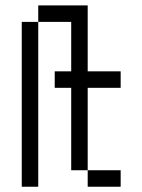

<svg xmlns="http://www.w3.org/2000/svg" viewBox="-20 -708 540 728"><path d="M312.5 -437.5H437.5V-375H312.5V-62.5H250V-375H187.5V-437.5H250V-625H125V-687.5H312.5ZM62.5 -625H125V0H62.5ZM312.5 -62.5H437.5V0H312.5Z"/></svg>

Font: ChillBitmapSE 16px
Style: Regular
Weight: 400
Designer: Designed by Warren2060
Foundry: ChillType
Version: Version 1.000